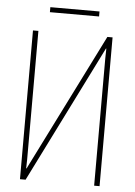

<svg xmlns="http://www.w3.org/2000/svg" viewBox="-57 -875 644 918"><g transform="rotate(5 265.0 -416.0)"><path d="M74 0V-714H100V-138Q100 -113 100 -97Q100 -81 99 -54H101L431 -714H456V0H430V-563Q430 -594 430 -613Q430 -632 431 -658H429L101 0ZM147 -808V-832H383V-808Z"/></g></svg>

Font: Noto Sans Mono Condensed Thin
Style: Regular
Weight: 100
Width: 3
Designer: Monotype Design Team
Foundry: Monotype Imaging Inc.
Version: Version 2.014; ttfautohint (v1.8.4.7-5d5b)